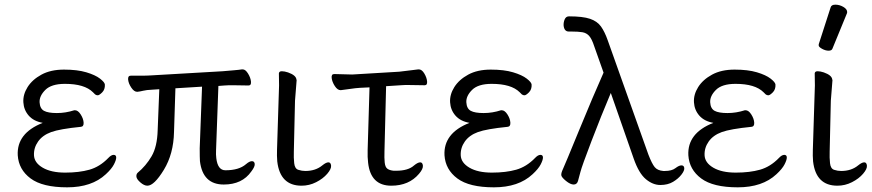

<svg xmlns="http://www.w3.org/2000/svg" viewBox="-20 -784 3732 822"><path d="M298 -312H301Q314 -312 325.5 -294Q337 -276 338 -259Q339 -242 326 -241Q236 -232 199 -218.5Q162 -205 143 -178Q124 -151 125.5 -119Q127 -87 163 -66Q199 -45 259 -45Q319 -45 363 -57.5Q407 -70 443 -107Q456 -121 466.5 -121Q477 -121 477.5 -110.5Q478 -100 468 -80.5Q458 -61 433 -38Q373 18 267.5 18Q162 18 111 -20Q60 -58 56 -119Q51 -214 163 -258Q124 -265 103 -289Q82 -313 80 -346Q78 -379 98 -411Q118 -443 157.5 -464.5Q197 -486 254 -486Q311 -486 349.5 -474.5Q388 -463 408 -447.5Q428 -432 429 -422Q430 -401 417.5 -388.5Q405 -376 398.5 -376Q392 -376 387 -380L378 -389Q342 -425 258 -425Q200 -425 174 -399Q148 -373 149.5 -346Q151 -319 168.5 -309.5Q186 -300 223.5 -300Q261 -300 298 -312Z M906 -107Q912 -55 945 -55Q1003 -55 1033 -81Q1048 -94 1058.5 -94Q1069 -94 1070.5 -82.5Q1072 -71 1056 -50Q1017 6 938 6Q848 6 836 -94Q835 -109 835 -149L845 -413L731 -406L725 -219Q723 -125 681.5 -57Q640 11 611 11Q597 11 581 -3Q565 -17 564 -27.5Q563 -38 569 -44Q605 -74 629 -115Q653 -156 655 -226L662 -402L631 -400Q607 -399 593 -395.5Q579 -392 568 -391H567Q554 -391 542 -409Q530 -427 528.5 -443.5Q527 -460 540 -460H583Q609 -460 623 -461L933 -479Q956 -481 980 -483Q1004 -485 1016 -487H1019Q1031 -487 1042 -469Q1053 -451 1054.5 -434.5Q1056 -418 1044 -418L980 -419Q970 -419 960 -419Q950 -419 941 -418L915 -416L905 -141Q904 -122 906 -107Z M1173 -364Q1176 -419 1174 -470Q1175 -479 1186.5 -479Q1198 -479 1213 -474Q1247 -462 1249 -444L1250 -441L1243 -353L1238 -135Q1237 -109 1239.5 -85.5Q1242 -62 1257 -57Q1272 -52 1287 -52Q1331 -52 1360 -76Q1376 -89 1386 -89Q1396 -89 1397.5 -75Q1399 -61 1381 -40Q1363 -19 1333.5 -4Q1304 11 1271 11Q1179 11 1167 -93Q1165 -117 1166 -143Z M1798 -419 1733 -420Q1723 -420 1713 -420Q1703 -420 1695 -419L1633 -415L1626 -136Q1625 -108 1627 -88.5Q1629 -69 1638 -62Q1647 -55 1665 -53H1676Q1728 -53 1753 -76Q1769 -89 1779 -89Q1789 -89 1790.5 -75Q1792 -61 1774 -40Q1731 11 1655 11Q1567 11 1556 -87Q1553 -110 1554 -142L1562 -410L1521 -408Q1503 -407 1476.5 -403Q1450 -399 1439 -398H1438Q1425 -398 1413.5 -415.5Q1402 -433 1400 -450Q1398 -467 1411 -467L1488 -465L1689 -477Q1710 -479 1734.5 -482.5Q1759 -486 1771 -487H1773Q1786 -487 1796.5 -469.5Q1807 -452 1808.5 -435.5Q1810 -419 1798 -419Z M2125 -312H2128Q2141 -312 2152.5 -294Q2164 -276 2165 -259Q2166 -242 2153 -241Q2063 -232 2026 -218.5Q1989 -205 1970 -178Q1951 -151 1952.5 -119Q1954 -87 1990 -66Q2026 -45 2086 -45Q2146 -45 2190 -57.5Q2234 -70 2270 -107Q2283 -121 2293.5 -121Q2304 -121 2304.5 -110.5Q2305 -100 2295 -80.5Q2285 -61 2260 -38Q2200 18 2094.5 18Q1989 18 1938 -20Q1887 -58 1883 -119Q1878 -214 1990 -258Q1951 -265 1930 -289Q1909 -313 1907 -346Q1905 -379 1925 -411Q1945 -443 1984.5 -464.5Q2024 -486 2081 -486Q2138 -486 2176.5 -474.5Q2215 -463 2235 -447.5Q2255 -432 2256 -422Q2257 -401 2244.5 -388.5Q2232 -376 2225.5 -376Q2219 -376 2214 -380L2205 -389Q2169 -425 2085 -425Q2027 -425 2001 -399Q1975 -373 1976.5 -346Q1978 -319 1995.5 -309.5Q2013 -300 2050.5 -300Q2088 -300 2125 -312Z M2415 -649Q2396 -649 2393 -674Q2392 -688 2397.5 -701Q2403 -714 2416 -714Q2475 -714 2506 -703.5Q2537 -693 2553 -670.5Q2569 -648 2582 -611L2756 -122Q2771 -83 2783 -68.5Q2795 -54 2820 -52H2826Q2856 -52 2871.5 -64Q2887 -76 2897.5 -76Q2908 -76 2909.5 -65Q2911 -54 2897.5 -36.5Q2884 -19 2861.5 -5.5Q2839 8 2807 8Q2775 8 2745 -17Q2715 -42 2693 -105L2595 -386Q2554 -289 2512.5 -180.5Q2471 -72 2465 -48Q2459 -24 2454.5 -9Q2450 6 2436 6Q2422 6 2403 -9.5Q2384 -25 2383 -34Q2382 -43 2390 -60Q2398 -77 2458.5 -224.5Q2519 -372 2564 -473L2524 -586Q2514 -617 2502.5 -630Q2491 -643 2473.5 -646Q2456 -649 2426 -649Z M3169 -312H3172Q3185 -312 3196.5 -294Q3208 -276 3209 -259Q3210 -242 3197 -241Q3107 -232 3070 -218.5Q3033 -205 3014 -178Q2995 -151 2996.5 -119Q2998 -87 3034 -66Q3070 -45 3130 -45Q3190 -45 3234 -57.5Q3278 -70 3314 -107Q3327 -121 3337.5 -121Q3348 -121 3348.5 -110.5Q3349 -100 3339 -80.5Q3329 -61 3304 -38Q3244 18 3138.5 18Q3033 18 2982 -20Q2931 -58 2927 -119Q2922 -214 3034 -258Q2995 -265 2974 -289Q2953 -313 2951 -346Q2949 -379 2969 -411Q2989 -443 3028.5 -464.5Q3068 -486 3125 -486Q3182 -486 3220.5 -474.5Q3259 -463 3279 -447.5Q3299 -432 3300 -422Q3301 -401 3288.5 -388.5Q3276 -376 3269.5 -376Q3263 -376 3258 -380L3249 -389Q3213 -425 3129 -425Q3071 -425 3045 -399Q3019 -373 3020.5 -346Q3022 -319 3039.5 -309.5Q3057 -300 3094.5 -300Q3132 -300 3169 -312Z M3536 -752Q3539 -764 3556.5 -764Q3574 -764 3590.5 -754.5Q3607 -745 3607 -732Q3607 -729 3606 -727L3544 -576Q3541 -567 3527.5 -567Q3514 -567 3499.5 -575Q3485 -583 3485 -589.5Q3485 -596 3486 -597ZM3467 -364Q3470 -419 3468 -470Q3469 -479 3480.5 -479Q3492 -479 3507 -474Q3541 -462 3543 -444L3544 -441L3537 -353L3532 -135Q3531 -109 3533.5 -85.5Q3536 -62 3551 -57Q3566 -52 3581 -52Q3625 -52 3654 -76Q3670 -89 3680 -89Q3690 -89 3691.5 -75Q3693 -61 3675 -40Q3657 -19 3627.5 -4Q3598 11 3565 11Q3473 11 3461 -93Q3459 -117 3460 -143Z"/></svg>

Font: ToneOZ-Pinyin-WenKai-Regular
Style: Regular
Weight: 400
Designer: Fontworks Inc.
Foundry: ToneOZ
Version: Version 0.240331